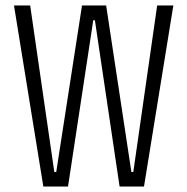

<svg xmlns="http://www.w3.org/2000/svg" viewBox="-20 -680 683 700"><path d="M138 0 31 -660H90L178 -53H185L279 -660H367L459 -53H466L553 -660H612L505 0H416L326 -606H320L228 0Z"/></svg>

Font: Bricolage Grotesque 24pt Condensed ExtraLight
Style: Regular
Weight: 250
Width: 3
Designer: Mathieu Triay
Foundry: Atelier Triay
Version: Version 1.001;gftools[0.9.33.dev8+g029e19f]